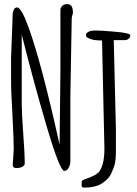

<svg xmlns="http://www.w3.org/2000/svg" viewBox="-20 -799 654 914"><path d="M32.7 0ZM521.5 -607.9 531.7 -186.5V-80.1Q531.7 -30.3 523.7 -8.1Q515.6 14.2 508.5 28.8Q501.5 43.5 489.7 54.7Q478 65.9 463.4 75.2Q432.6 94.2 379.9 94.2Q368.2 94.2 368.2 82L369.1 65.4Q369.1 59.6 383.3 54.7Q435.1 36.6 448.2 22.5Q477.1 -8.8 477.1 -91.3L465.8 -602.1V-606.4Q427.7 -606.4 411.4 -613Q395 -619.6 392.1 -623Q389.2 -626.5 389.2 -633.5Q389.2 -640.6 400.4 -647.2Q411.6 -653.8 436.8 -653.8Q461.9 -653.8 531 -647.7Q600.1 -641.6 600.1 -631.1Q600.1 -620.6 592 -614.3Q584 -607.9 572.8 -607.9ZM32.7 -523.9 39.6 -707.5V-713.9Q39.6 -763.7 61.5 -763.7Q81.5 -763.7 115.2 -670.9Q176.8 -502.4 262.7 -114.7L263.7 -109.9L267.6 -458.5V-754.4Q273.4 -779.3 300.3 -779.3Q327.1 -779.3 327.1 -740.2V-734.4Q321.3 -722.2 321.3 -705.1L314.9 -335.4V-29.8Q314.9 -14.6 306.6 0Q298.3 14.6 286.1 14.6Q265.1 14.6 204.1 -191.2Q143.1 -397 83.5 -633.8V-305.7Q83.5 -257.8 90.6 -163.1Q97.7 -68.4 97.7 -20.5Q97.7 -11.2 86.4 -5.1Q75.2 1 57.9 1Q40.5 1 40.5 -14.6L45.4 -86.4Q45.4 -138.2 39.1 -254.4Q32.7 -370.6 32.7 -396.5Z"/></svg>

Font: Amatic
Style: Bold
Weight: 700
Width: 3
Version: Version 2.000; ttfautohint (v0.92-dirty) -l 8 -r 50 -G 50 -x